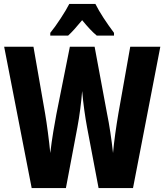

<svg xmlns="http://www.w3.org/2000/svg" viewBox="-20 -950 831 970"><path d="M462 -930H330C312 -894 264 -820 234 -784V-770H324C342 -786 367 -814 395 -848C423 -814 447 -788 469 -770H556V-784C518 -835 484 -886 462 -930ZM790 -714H638L578 -376C567 -311 556 -235 551 -177C544 -243 532 -323 521 -375L458 -714H333L265 -374C256 -327 242 -247 234 -177C228 -240 217 -323 208 -376L149 -714H1L140 0H313L371 -307C382 -364 391 -438 395 -490C401 -423 410 -360 420 -306L478 0H652Z"/></svg>

Font: Noto Sans Myanmar ExtraCondensed ExtraBold
Style: Regular
Weight: 800
Width: 2
Designer: Monotype Design Team
Foundry: Monotype Imaging Inc.
Version: Version 2.107